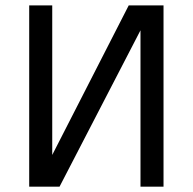

<svg xmlns="http://www.w3.org/2000/svg" viewBox="-20 -696 719 716"><path d="M88.9 0V-675.8H174.8V-118.2L460 -675.8H589.8V0H503.9V-583L202.1 0Z"/></svg>

Font: Lorenzo Sans
Style: Regular
Weight: 400
Foundry: Intel Corporation
Version: Version 1.00; ttfautohint (v1.5)